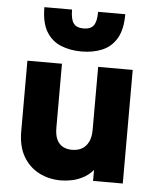

<svg xmlns="http://www.w3.org/2000/svg" viewBox="-53 -775 674 830"><g transform="rotate(5 284.0 -360.0)"><path d="M243 10Q189 10 146 -12.5Q103 -35 78 -78.5Q53 -122 53 -186V-493H203V-216Q203 -183 212.5 -163.5Q222 -144 239 -135Q256 -126 278 -126Q303 -126 321 -136Q339 -146 349.5 -167Q360 -188 360 -220V-493H510V0H381V-138H423Q413 -91 392 -61.5Q371 -32 344.5 -16.5Q318 -1 291 4.5Q264 10 243 10ZM282 -553Q232 -553 192 -569.5Q152 -586 129 -624.5Q106 -663 106 -730H226Q226 -688 239 -670.5Q252 -653 282 -653Q313 -653 326 -670.5Q339 -688 339 -730H457Q457 -663 434 -624.5Q411 -586 371.5 -569.5Q332 -553 282 -553Z"/></g></svg>

Font: SUSE ExtraBold
Style: Regular
Weight: 800
Designer: Rene Bieder
Foundry: SUSE
Version: Version 1.000